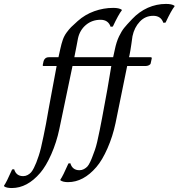

<svg xmlns="http://www.w3.org/2000/svg" viewBox="-111 -718 901 969"><path d="M147 -235.8 174.8 -384.8H108.9Q103.5 -384.8 105 -391.1L108.9 -409.2Q110.4 -416.5 117.2 -422.9Q124 -429.2 136.2 -429.2H184.1L192.9 -469.2Q199.2 -498 206.1 -517.6Q212.9 -537.1 225.3 -554Q237.8 -570.8 248 -581.1Q258.8 -591.8 281.2 -611.8Q317.9 -644.5 364.7 -661.4Q411.6 -678.2 460.4 -678.2Q490.2 -678.2 503.4 -668.9L503.9 -666Q487.3 -645.5 458.5 -584L447.3 -583Q435.1 -618.2 396.5 -618.2Q354 -618.2 322.8 -592.3Q292 -566.4 282.7 -524.9Q280.3 -514.6 275.4 -486.3L266.1 -439L264.2 -429.2H412.1H442.4H460L468.8 -469.2Q476.6 -506.8 489.7 -534.2Q502.9 -561.5 515.6 -577.1Q527.3 -591.8 556.2 -622.1Q590.8 -658.7 634.8 -678.7Q679.2 -698.2 726.6 -698.2Q756.3 -698.2 769.5 -689L770 -686Q753.4 -665.5 724.6 -604L713.4 -603Q701.2 -638.2 662.6 -638.2Q622.1 -638.2 594.7 -608.9Q566.9 -579.6 557.6 -535.2Q556.2 -527.8 551.8 -494.1Q546.9 -460 542.5 -439L540 -429.2H648.4Q656.2 -429.2 654.8 -422.9L649.4 -397.9Q647.9 -392.1 639.9 -388.4Q631.8 -384.8 624 -384.8H530.8L472.2 -97.2Q458 -29.8 431.6 30.3Q405.3 90.3 375.5 125Q310.1 201.2 232.4 201.2Q206.1 201.2 193.8 191.9L193.4 189Q206.5 170.4 234.4 106.9L244.1 106Q254.4 141.1 290 141.1Q302.2 141.1 312.5 135.5Q322.8 129.9 329.6 122.8Q336.4 115.7 344 99.6Q351.6 83.5 355.5 72.3L368.2 38.1Q373.5 22.9 379.4 -1.5Q385.3 -25.9 392.1 -60.5L404.3 -123L418 -197.3L430.7 -266.1L450.7 -384.8H418H384.8H254.9L188.5 -66.9Q174.3 0.5 147.9 60.3Q121.6 120.1 91.8 154.8Q26.4 231 -51.3 231Q-79.1 231 -90.3 222.2L-90.8 219.2Q-77.6 200.7 -49.8 137.2L-39.6 136.2Q-29.3 170.9 5.9 170.9Q18.1 170.9 28.3 165.3Q38.6 159.7 45.4 152.3Q52.2 145 60.1 129.4Q67.9 113.8 72.3 102.1L84.5 67.9Q89.8 52.2 95.7 28.3Q101.6 3.9 108.6 -30.5Q115.7 -64.9 121.1 -92.8L134.3 -167Z"/></svg>

Font: Linux Biolinum G
Style: Italic
Weight: 400
Italic angle: -12°
Designer: Philipp H. Poll
Foundry: Philipp H. Poll
Version: Version 0.5.1